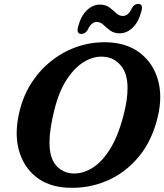

<svg xmlns="http://www.w3.org/2000/svg" viewBox="-20 -926 824 962"><path d="M520 -714Q617 -710.5 681.8 -660.5Q746.5 -610.5 770.8 -527.8Q795 -445 771 -343Q742.5 -221 674.5 -139.8Q606.5 -58.5 514 -19.5Q421.5 19.5 319.5 14.5Q223 10.5 159.2 -40.8Q95.5 -92 73.2 -178.8Q51 -265.5 80 -377Q99.5 -453 141.2 -516Q183 -579 242 -624.5Q301 -670 371.8 -693.5Q442.5 -717 520 -714ZM342.5 -57Q389.5 -54 437.8 -81.5Q486 -109 528 -173.8Q570 -238.5 598.5 -346.5Q609.5 -389 614.5 -424Q619.5 -459 619 -487.5Q618.5 -559 585.2 -598Q552 -637 502.5 -641.5Q454 -646.5 405 -618.5Q356 -590.5 315.5 -529.2Q275 -468 252 -373.5Q239.5 -324 233.8 -284Q228 -244 228 -212.5Q228 -136 259.8 -98.5Q291.5 -61 342.5 -57ZM580 -759Q551 -759 532 -773.2Q513 -787.5 498 -801.8Q483 -816 465 -816Q437.5 -816 419.5 -776.5Q407.5 -756 387.5 -756Q361.5 -756 371.5 -793Q386 -847.5 415.8 -875.2Q445.5 -903 480 -903Q509.5 -903 528.2 -888.8Q547 -874.5 562.2 -860.2Q577.5 -846 595.5 -846Q623.5 -846 641 -885.5Q652.5 -906.5 673 -906.5Q698.5 -906.5 688.5 -869.5Q674 -814.5 644.2 -786.8Q614.5 -759 580 -759Z"/></svg>

Font: Fraunces 9pt SuperSoft SemiBold
Style: Italic
Weight: 600
Italic angle: -16°
Version: Version 1.000;[0bf87f6ff]